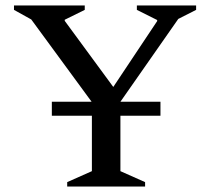

<svg xmlns="http://www.w3.org/2000/svg" viewBox="-20 -680 767 700"><path d="M225 0V-16L315 -56V-258H169V-309H314L94 -609L31 -644V-660H289V-644L216 -608V-604L393 -363L553 -603V-607L479 -644V-660H695V-644L630 -611L419 -309H565V-258H419V-56L509 -16V0Z"/></svg>

Font: Spectral Medium
Style: Regular
Weight: 500
Designer: Jean-Baptiste Levee
Foundry: Production Type
Version: Version 2.001